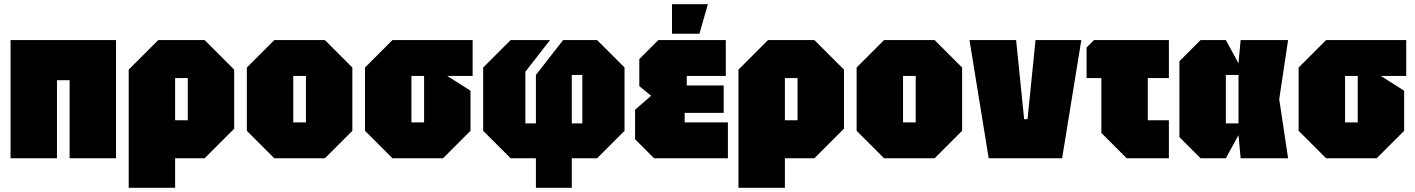

<svg xmlns="http://www.w3.org/2000/svg" viewBox="-20 -750 6705 910"><path d="M30 0V-560H530V0H310V-370H250V0Z M590 140V-420L730 -560H950L1090 -420V-140L950 0H810V140ZM870 -380H810V-180H870Z M1150 -130V-430L1280 -560H1520L1650 -430V-130L1520 0H1280ZM1370 -170H1430V-390H1370Z M1710 -130V-430L1840 -560H2220V-390H2100L2210 -320V-130L2080 0H1840ZM1930 -170H1990V-390H1930Z M2690 -165H2740V-395H2690ZM2400 0 2270 -130V-430L2400 -560H2587L2470 -410V-165H2520V-395L2649 -560H2810L2940 -430V-130L2810 0H2690V140H2520V0Z M3080 0 2990 -90V-230L3066 -296L3010 -342V-470L3100 -560H3420V-390H3235V-345H3410V-215H3225V-170H3430V0ZM3165 -590V-730H3335L3295 -590Z M3480 140V-420L3620 -560H3840L3980 -420V-140L3840 0H3700V140ZM3760 -380H3700V-180H3760Z M4040 -130V-430L4170 -560H4410L4540 -430V-130L4410 0H4170ZM4260 -170H4320V-390H4260Z M4666 0 4575 -560H4796L4834 -185H4850L4888 -560H5105L5014 0Z M5200 -120V-380H5130V-525L5165 -560H5520V-380H5420V-180H5520V0H5320Z M5670 0 5570 -100V-460L5670 -560H5790L5850 -450L5860 -560H6085L6043 -280L6085 0H5860L5850 -110L5790 0ZM5790 -165H5850V-395H5790Z M6135 -130V-430L6265 -560H6645V-390H6525L6635 -320V-130L6505 0H6265ZM6355 -170H6415V-390H6355Z"/></svg>

Font: Tektur Condensed Black
Style: Regular
Weight: 900
Width: 3
Designer: Adam Jagosz
Foundry: Adam Jagosz
Version: Version 1.005;gftools[0.9.30]